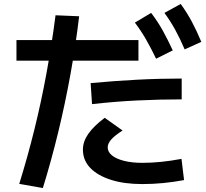

<svg xmlns="http://www.w3.org/2000/svg" viewBox="-20 -875 1040 968"><path d="M77 52Q119 -83 153.5 -222.5Q188 -362 214.5 -506.5Q241 -651 260 -798L379 -793Q362 -649 335.5 -502Q309 -355 274 -210.5Q239 -66 196 73ZM697 53Q606 53 539 31.5Q472 10 435 -28.5Q398 -67 398 -121Q398 -161 425 -200Q452 -239 508 -281L598 -217Q560 -193 541.5 -172.5Q523 -152 523 -132Q523 -109 544.5 -91.5Q566 -74 605.5 -64Q645 -54 697 -54Q744 -54 793 -59Q842 -64 895 -74L908 33Q853 43 802 48Q751 53 697 53ZM63 -569V-673H678V-569ZM437 -456Q555 -467 668.5 -473Q782 -479 896 -479V-374Q784 -374 671.5 -368.5Q559 -363 444 -350ZM767 -579Q741 -633 716 -676.5Q691 -720 660 -761L742 -810Q775 -767 800.5 -721Q826 -675 851 -621ZM911 -626Q887 -682 863 -725.5Q839 -769 809 -810L891 -855Q923 -811 947.5 -765Q972 -719 995 -664Z"/></svg>

Font: M PLUS 1 Thin SemiBold
Style: Regular
Weight: 600
Version: Version 1.001